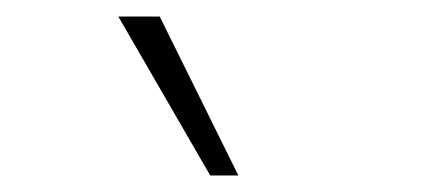

<svg xmlns="http://www.w3.org/2000/svg" viewBox="-20 -761 540 232"><path d="M234 -549 123 -741H173L268 -549Z"/></svg>

Font: Nunito Sans 12pt ExtraLight SemiCondensed
Style: Regular
Weight: 200
Width: 4
Version: Version 3.101;gftools[0.9.27]